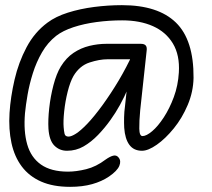

<svg xmlns="http://www.w3.org/2000/svg" viewBox="-20 -585 821 745"><path d="M240 0Q211 0 191 -20Q171 -40 168 -86Q166 -120 171 -165.5Q176 -211 187.5 -255Q199 -299 216 -327Q237 -361 265.5 -380Q294 -399 327 -407Q360 -415 393 -415H519L514 -355H397Q366 -355 327.5 -342.5Q289 -330 265 -290Q252 -267 242.5 -229Q233 -191 229 -152.5Q225 -114 227 -91Q228 -77 230.5 -66Q233 -55 246 -55Q257 -55 275 -66.5Q293 -78 318.5 -104.5Q344 -131 377 -176Q411 -223 440.5 -272.5Q470 -322 499 -384H529Q507 -314 477.5 -244Q448 -174 409 -120Q387 -89 360.5 -61.5Q334 -34 304.5 -17Q275 0 240 0ZM252 140Q186 140 139.5 119.5Q93 99 64.5 61Q36 23 24.5 -30Q13 -83 17 -147Q21 -209 36.5 -276Q52 -343 83 -401.5Q114 -460 164 -497Q196 -521 243.5 -536Q291 -551 345.5 -558Q400 -565 453 -565Q593 -565 662.5 -497.5Q732 -430 731 -283Q730 -229 708.5 -178Q687 -127 654.5 -87Q622 -47 588.5 -23.5Q555 0 531 0Q499 0 482 -23Q465 -46 462 -89Q461 -107 461.5 -129.5Q462 -152 465 -173L491 -415H526Q540 -415 545.5 -408.5Q551 -402 549 -388L524 -157Q520 -114 520.5 -85.5Q521 -57 533 -57Q548 -57 570.5 -76Q593 -95 615.5 -129.5Q638 -164 654.5 -208.5Q671 -253 674 -304Q678 -371 651 -416Q624 -461 573.5 -483.5Q523 -506 454 -506Q404 -506 355 -499.5Q306 -493 265 -479.5Q224 -466 198 -446Q165 -420 143 -382Q121 -344 107.5 -301Q94 -258 87 -217.5Q80 -177 77 -146Q71 -76 85.5 -25Q100 26 139 53.5Q178 81 244 81Q276 81 314.5 71.5Q353 62 390 34Q407 22 419.5 19Q432 16 440 26Q451 39 443 58.5Q435 78 403 100Q375 119 337.5 129.5Q300 140 252 140Z"/></svg>

Font: Edu NSW ACT Foundation
Style: Regular
Weight: 400
Designer: Tina and Corey Anderson
Foundry: Google for Education
Version: Version 1.003